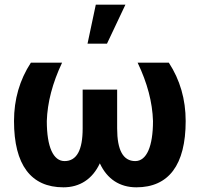

<svg xmlns="http://www.w3.org/2000/svg" viewBox="-20 -799 861 829"><path d="M357.9 -610.4H441.9L521.5 -778.8H393.6ZM113.3 -528.3C64.9 -454.1 40.5 -370.1 40.5 -276.4C40.5 -86.9 113.8 9.8 253.9 9.8C324.7 9.8 379.4 -25.9 411.1 -93.8C442.4 -25.9 497.1 9.8 568.8 9.8C708 9.8 781.7 -86.4 781.7 -276.4C781.7 -370.1 757.3 -454.1 709 -528.3H574.2C616.2 -440.9 638.2 -356.9 640.6 -276.4C640.6 -167.5 613.3 -103.5 564 -103.5C511.7 -103.5 485.8 -150.4 485.8 -244.6V-412.1H336.9V-244.6C336.9 -150.4 311 -103.5 258.8 -103.5C210.4 -103.5 182.1 -163.6 182.1 -276.4C184.6 -356.4 206.5 -440.4 248 -528.3Z"/></svg>

Font: Roboto
Style: Bold
Weight: 700
Designer: Google
Version: Version 2.137; 2017